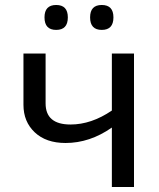

<svg xmlns="http://www.w3.org/2000/svg" viewBox="-20 -751 640 771"><path d="M163.1 -536.1V-335.9Q163.1 -251 263.2 -251Q346.7 -251 429.2 -307.1V-536.1H518.1V0H429.2V-238.8Q340.8 -176.8 243.2 -176.8Q165 -176.8 119.6 -219.5Q74.2 -262.2 74.2 -330.1V-536.1ZM205.6 -731Q252.4 -731 252.4 -681.2Q252.4 -630.9 205.6 -630.9Q158.7 -630.9 158.7 -681.2Q158.7 -731 205.6 -731ZM388.7 -731Q435.5 -731 435.5 -681.2Q435.5 -630.9 388.7 -630.9Q341.8 -630.9 341.8 -681.2Q341.8 -731 388.7 -731Z"/></svg>

Font: WenQuanYi Micro Hei Mono
Style: Regular
Weight: 400
Foundry: Ascender Corporation
Version: Version 0.2.0-beta